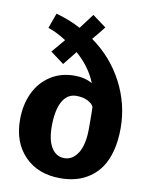

<svg xmlns="http://www.w3.org/2000/svg" viewBox="-99 -984 827 1067"><g transform="rotate(10 314.5 -450.0)"><path d="M221.7 -614.7 145.5 -671.4 209.5 -747.1Q155.3 -782.7 106.4 -798.3L137.2 -883.8Q217.3 -861.3 276.9 -828.6L340.3 -912.6L417.5 -855.5Q385.3 -814 356.4 -780.3Q470.7 -699.2 534.7 -576.9Q598.6 -454.6 598.6 -318.4Q598.6 -248 584 -191.7Q569.3 -135.3 543.7 -97.4Q518.1 -59.6 481.9 -34.4Q445.8 -9.3 404.5 2Q363.3 13.2 315.9 13.2Q189.5 13.2 114.5 -64Q39.6 -141.1 39.6 -269Q39.6 -352.1 70.1 -418.2Q100.6 -484.4 159.4 -523.2Q218.3 -562 296.4 -562Q355 -562 397 -537.6Q364.3 -622.1 284.2 -692.9ZM318.4 -100.6Q365.2 -100.6 395.3 -147.9Q425.3 -195.3 425.3 -288.1Q425.3 -390.1 423.8 -408.7Q415 -427.2 388.9 -440.2Q362.8 -453.1 325.7 -453.1Q274.9 -453.1 247.3 -403.8Q219.7 -354.5 219.7 -262.7Q219.7 -184.6 246.3 -142.6Q272.9 -100.6 318.4 -100.6Z"/></g></svg>

Font: HaufeMerriweatherSans
Style: Bold
Weight: 700
Designer: Eben Sorkin
Foundry: Eben Sorkin
Version: Version 1.56